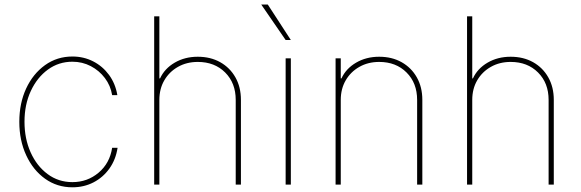

<svg xmlns="http://www.w3.org/2000/svg" viewBox="-20 -798 2511 830"><path d="M293 11.7Q226.6 11.7 174.8 -25.4Q123 -62.5 93.3 -126.7Q63.5 -190.9 63.5 -271.5Q63.5 -351.6 93 -415.3Q122.6 -479 174.6 -516.4Q226.6 -553.7 293 -553.7Q341.8 -553.7 382.8 -532.7Q423.8 -511.7 451.4 -474.1Q479 -436.5 487.3 -386.7H464.8Q458 -428.2 433.3 -460.7Q408.7 -493.2 372.3 -512.2Q335.9 -531.2 293 -531.2Q233.9 -531.2 187.3 -497.3Q140.6 -463.4 113.3 -404.8Q85.9 -346.2 85.9 -271.5Q85.9 -198.7 112.3 -139.6Q138.7 -80.6 185.5 -45.7Q232.4 -10.7 293 -10.7Q357.9 -10.7 406.2 -51.5Q454.6 -92.3 464.8 -159.2H488.3Q480.5 -107.9 452.9 -69.3Q425.3 -30.8 384 -9.5Q342.8 11.7 293 11.7Z M668.9 -366.2V0H646.5V-727.5H668.9V-459H671.9Q691.4 -501.5 735.1 -527.1Q778.8 -552.7 835 -552.7Q890.1 -552.7 932.1 -529.1Q974.1 -505.4 997.8 -463.4Q1021.5 -421.4 1021.5 -366.2V0H999V-366.2Q999 -439 953.4 -484.6Q907.7 -530.3 835 -530.3Q787.1 -530.3 749.5 -509Q711.9 -487.8 690.4 -450.9Q668.9 -414.1 668.9 -366.2Z M1214.8 0V-545.9H1237.3V0ZM1214.8 -625 1109.4 -778.3H1137.7L1237.3 -625Z M1453.1 -366.2V0H1430.7V-545.9H1453.1V-459H1456.1Q1475.6 -501.5 1519.3 -527.1Q1563 -552.7 1619.1 -552.7Q1674.3 -552.7 1716.3 -529.1Q1758.3 -505.4 1782 -463.4Q1805.7 -421.4 1805.7 -366.2V0H1783.2V-366.2Q1783.2 -439 1737.5 -484.6Q1691.9 -530.3 1619.1 -530.3Q1571.3 -530.3 1533.7 -509Q1496.1 -487.8 1474.6 -450.9Q1453.1 -414.1 1453.1 -366.2Z M2021.5 -366.2V0H1999V-727.5H2021.5V-459H2024.4Q2043.9 -501.5 2087.6 -527.1Q2131.3 -552.7 2187.5 -552.7Q2242.7 -552.7 2284.7 -529.1Q2326.7 -505.4 2350.3 -463.4Q2374 -421.4 2374 -366.2V0H2351.6V-366.2Q2351.6 -439 2305.9 -484.6Q2260.3 -530.3 2187.5 -530.3Q2139.6 -530.3 2102.1 -509Q2064.5 -487.8 2043 -450.9Q2021.5 -414.1 2021.5 -366.2Z"/></svg>

Font: Inter Tight Thin
Style: Regular
Weight: 250
Designer: Rasmus Andersson
Foundry: rsms
Version: Version 3.004